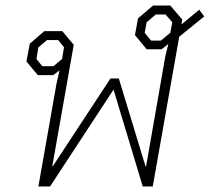

<svg xmlns="http://www.w3.org/2000/svg" viewBox="-20 -670 754 690"><path d="M183 -369 194 -417 171 -400H116L75 -449L87 -513L139 -558H204L245 -509L168 -73H170L377 -388H407L503 -72H505L574 -467L585 -512L561 -493H507L465 -544L476 -604L530 -650H592L635 -600L632 -582L696 -635L714 -611L624 -538L529 0H493L388 -348L160 0H118ZM558 -524 592 -552 599 -590 575 -618H540L507 -590L500 -552L523 -524ZM172 -432 203 -458 210 -500 189 -526H149L118 -500L111 -458L132 -432Z"/></svg>

Font: Chakra Petch ExtraLight
Style: Italic
Weight: 275
Italic angle: -10°
Designer: Katatrad Aksorn Co.,Ltd.
Foundry: Cadson Demak Co.,Ltd.
Version: Version 1.000; ttfautohint (v1.6)